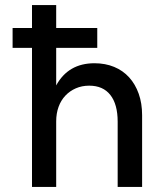

<svg xmlns="http://www.w3.org/2000/svg" viewBox="-20 -742 657 762"><path d="M107 -552H30V-631H107V-722H203V-631H366V-552H203V-403Q251 -491 355 -491Q398 -491 433 -476.5Q468 -462 492.5 -435Q517 -408 530.5 -370Q544 -332 544 -285V0H447V-259Q447 -328 418 -365Q389 -402 334 -402Q305 -402 281 -391.5Q257 -381 239.5 -362.5Q222 -344 212.5 -318Q203 -292 203 -260V0H107Z"/></svg>

Font: NT Somic Medium
Style: Regular
Weight: 500
Designer: Ravid Balaliev — lead type designer, mastering
Michael Voronin — secret advisor, marketing
Ivan Kovalenko — best boy
Foundry: NT Type
Version: Version 0.7